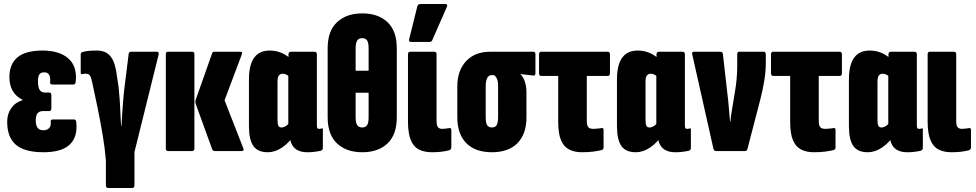

<svg xmlns="http://www.w3.org/2000/svg" viewBox="-20 -756 4886 961"><path d="M198 6Q104 6 60 -31Q16 -68 16 -147Q16 -186 36.5 -215Q57 -244 92 -254V-257Q61 -272 44 -300.5Q27 -329 27 -370Q27 -435 67.5 -469Q108 -503 193 -503Q277 -503 322 -463.5Q367 -424 359 -348Q358 -333 348 -333H242Q229 -333 231 -346Q235 -394 202 -394Q184 -394 177 -383.5Q170 -373 170 -349Q170 -319 178.5 -306Q187 -293 204 -293H226Q237 -293 237 -280V-213Q237 -200 226 -200H195Q177 -200 168 -189Q159 -178 159 -152Q159 -128 168.5 -116Q178 -104 197 -104Q216 -104 226 -115Q236 -126 234 -146Q232 -158 245 -158H351Q361 -158 362 -143Q369 -69 328 -31.5Q287 6 198 6Z M522 185Q510 185 510 172V47Q505 -15 493.5 -83Q482 -151 468 -218.5Q454 -286 441 -346Q436 -369 430 -378Q424 -387 410 -387Q402 -387 392 -385Q388 -384 386 -386Q384 -388 384 -393V-482Q384 -494 394 -496Q409 -500 425.5 -501.5Q442 -503 464 -503Q489 -503 508.5 -494Q528 -485 542 -461Q556 -437 563 -391Q569 -355 572.5 -327.5Q576 -300 577 -280Q579 -264 580.5 -234Q582 -204 583.5 -174Q585 -144 586 -125H588Q589 -138 590 -159.5Q591 -181 593 -206.5Q595 -232 597 -257.5Q599 -283 601 -301L624 -486Q625 -497 637 -497H765Q777 -497 774 -483L653 5V172Q653 185 641 185Z M1055 0Q1045 0 1042 -9L960 -235Q956 -248 960 -258L1042 -490Q1045 -497 1054 -497H1182Q1190 -497 1191 -493.5Q1192 -490 1190 -483L1104 -254L1197 -16Q1204 0 1190 0ZM821 0Q810 0 810 -13V-485Q810 -497 821 -497H942Q953 -497 953 -485V-13Q953 0 942 0Z M1320 6Q1270 6 1248 -25.5Q1226 -57 1226 -126V-358Q1226 -407 1237.5 -439Q1249 -471 1272 -487Q1295 -503 1329 -503Q1360 -503 1386 -492.5Q1412 -482 1435 -462L1434 -368Q1423 -378 1413.5 -382.5Q1404 -387 1395 -387Q1386 -387 1380.5 -383Q1375 -379 1372 -370.5Q1369 -362 1369 -348V-155Q1369 -134 1373.5 -126Q1378 -118 1389 -118Q1399 -118 1410 -124.5Q1421 -131 1429 -142L1452 -81Q1428 -42 1392.5 -18Q1357 6 1320 6ZM1518 6Q1429 6 1429 -91V-104L1423 -117V-422L1424 -447V-484Q1424 -497 1436 -497H1554Q1566 -497 1566 -484V-130Q1566 -119 1568 -115Q1570 -111 1577 -111Q1581 -111 1584 -111.5Q1587 -112 1589 -113Q1596 -116 1596 -108V-16Q1596 -4 1584 -1Q1551 6 1518 6Z M1793 -689Q1873 -689 1919.5 -645Q1966 -601 1966 -515V-169Q1966 -82 1919.5 -38Q1873 6 1793 6Q1714 6 1667 -38Q1620 -82 1620 -169V-515Q1620 -601 1667 -645Q1714 -689 1793 -689ZM1793 -565Q1776 -565 1768 -553.5Q1760 -542 1760 -513V-402H1825V-513Q1825 -542 1817.5 -553.5Q1810 -565 1793 -565ZM1793 -118Q1810 -118 1817.5 -129.5Q1825 -141 1825 -170V-292H1760V-170Q1760 -141 1768 -129.5Q1776 -118 1793 -118Z M2142 6Q2104 6 2077 -7.5Q2050 -21 2036 -55Q2022 -89 2022 -149V-485Q2022 -497 2034 -497H2153Q2165 -497 2165 -485V-152Q2165 -128 2172 -119.5Q2179 -111 2194 -111Q2203 -111 2213 -112.5Q2223 -114 2230 -115Q2239 -116 2239 -105V-19Q2239 -8 2229 -4Q2214 0 2193 3Q2172 6 2142 6ZM2038 -546Q2024 -546 2028 -560L2069 -725Q2072 -736 2085 -736H2208Q2223 -736 2216 -720L2144 -556Q2141 -546 2128 -546Z M2442 6Q2359 6 2314 -39.5Q2269 -85 2269 -169V-324Q2269 -403 2313 -450Q2357 -497 2433 -497H2649Q2660 -497 2660 -485V-390Q2660 -376 2649 -378L2586 -385V-383Q2599 -371 2607 -347Q2615 -323 2615 -294V-169Q2615 -85 2570 -39.5Q2525 6 2442 6ZM2442 -118Q2459 -118 2466 -130Q2473 -142 2473 -170V-326Q2473 -342 2470.5 -352Q2468 -362 2463.5 -369Q2459 -376 2453 -380H2441Q2426 -380 2418.5 -365.5Q2411 -351 2411 -322V-170Q2411 -142 2418 -130Q2425 -118 2442 -118Z M2892 6Q2856 6 2829 -7.5Q2802 -21 2788 -54Q2774 -87 2774 -147V-376H2690Q2678 -376 2678 -389V-484Q2678 -497 2689 -497H3022Q3033 -497 3033 -484V-389Q3033 -376 3022 -376H2917V-154Q2917 -128 2924.5 -119.5Q2932 -111 2950 -111Q2960 -111 2972 -112.5Q2984 -114 2992 -115Q3001 -116 3001 -106V-19Q3001 -8 2992 -5Q2976 -1 2951 2.5Q2926 6 2892 6Z M3162 6Q3112 6 3090 -25.5Q3068 -57 3068 -126V-358Q3068 -407 3079.5 -439Q3091 -471 3114 -487Q3137 -503 3171 -503Q3202 -503 3228 -492.5Q3254 -482 3277 -462L3276 -368Q3265 -378 3255.5 -382.5Q3246 -387 3237 -387Q3228 -387 3222.5 -383Q3217 -379 3214 -370.5Q3211 -362 3211 -348V-155Q3211 -134 3215.5 -126Q3220 -118 3231 -118Q3241 -118 3252 -124.5Q3263 -131 3271 -142L3294 -81Q3270 -42 3234.5 -18Q3199 6 3162 6ZM3360 6Q3271 6 3271 -91V-104L3265 -117V-422L3266 -447V-484Q3266 -497 3278 -497H3396Q3408 -497 3408 -484V-130Q3408 -119 3410 -115Q3412 -111 3419 -111Q3423 -111 3426 -111.5Q3429 -112 3431 -113Q3438 -116 3438 -108V-16Q3438 -4 3426 -1Q3393 6 3360 6Z M3564 0Q3554 0 3551 -11L3445 -483Q3441 -497 3454 -497H3585Q3596 -497 3598 -487L3625 -250Q3627 -224 3629.5 -199Q3632 -174 3634 -148H3636Q3638 -174 3642.5 -199.5Q3647 -225 3651 -251L3658 -293Q3664 -328 3667 -360.5Q3670 -393 3670 -429V-485Q3670 -497 3680 -497H3802Q3813 -497 3813 -484V-439Q3813 -397 3805 -349.5Q3797 -302 3785 -256L3721 -10Q3718 0 3709 0Z M4053 6Q4017 6 3990 -7.5Q3963 -21 3949 -54Q3935 -87 3935 -147V-376H3851Q3839 -376 3839 -389V-484Q3839 -497 3850 -497H4183Q4194 -497 4194 -484V-389Q4194 -376 4183 -376H4078V-154Q4078 -128 4085.5 -119.5Q4093 -111 4111 -111Q4121 -111 4133 -112.5Q4145 -114 4153 -115Q4162 -116 4162 -106V-19Q4162 -8 4153 -5Q4137 -1 4112 2.5Q4087 6 4053 6Z M4323 6Q4273 6 4251 -25.5Q4229 -57 4229 -126V-358Q4229 -407 4240.5 -439Q4252 -471 4275 -487Q4298 -503 4332 -503Q4363 -503 4389 -492.5Q4415 -482 4438 -462L4437 -368Q4426 -378 4416.5 -382.5Q4407 -387 4398 -387Q4389 -387 4383.5 -383Q4378 -379 4375 -370.5Q4372 -362 4372 -348V-155Q4372 -134 4376.5 -126Q4381 -118 4392 -118Q4402 -118 4413 -124.5Q4424 -131 4432 -142L4455 -81Q4431 -42 4395.5 -18Q4360 6 4323 6ZM4521 6Q4432 6 4432 -91V-104L4426 -117V-422L4427 -447V-484Q4427 -497 4439 -497H4557Q4569 -497 4569 -484V-130Q4569 -119 4571 -115Q4573 -111 4580 -111Q4584 -111 4587 -111.5Q4590 -112 4592 -113Q4599 -116 4599 -108V-16Q4599 -4 4587 -1Q4554 6 4521 6Z M4743 6Q4705 6 4678 -7.5Q4651 -21 4637 -55Q4623 -89 4623 -149V-485Q4623 -497 4635 -497H4754Q4766 -497 4766 -485V-152Q4766 -128 4773 -119.5Q4780 -111 4795 -111Q4804 -111 4814 -112.5Q4824 -114 4831 -115Q4840 -116 4840 -105V-19Q4840 -8 4830 -4Q4815 0 4794 3Q4773 6 4743 6Z"/></svg>

Font: Sofia Sans Extra Condensed Black
Style: Regular
Weight: 900
Designer: Botio Nikoltchev, Ani Petrova
Foundry: lettersoup
Version: Version 4.101